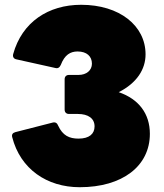

<svg xmlns="http://www.w3.org/2000/svg" viewBox="-20 -768 686 802"><path d="M313 14C491 14 606 -74 606 -209C606 -293 560 -354 476 -383C551 -421 588 -478 588 -541C588 -661 479 -748 319 -748C182 -748 72 -676 35 -542C32 -530 38 -522 49 -520L211 -484C222 -481 229 -486 234 -497C250 -539 274 -553 304 -553C342 -553 364 -533 364 -502C364 -474 341 -455 308 -455H268C257 -455 250 -448 250 -437V-310C250 -299 257 -292 268 -292H305C349 -292 375 -273 375 -240C375 -209 353 -189 308 -189C269 -189 242 -202 223 -243C219 -254 211 -259 200 -256L44 -216C33 -213 28 -206 31 -195C65 -62 176 14 313 14Z"/></svg>

Font: LINE Seed Sans TH Heavy
Style: Regular
Weight: 900
Designer: Dalton Maag Ltd | Thai characters by Cadson Demak Co.,Ltd.
Foundry: Dalton Maag Ltd
Version: Version 1.003